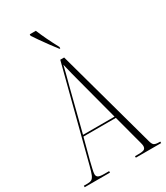

<svg xmlns="http://www.w3.org/2000/svg" viewBox="-227 -1024 965 1118"><g transform="rotate(-30 256.0 -465.5)"><path d="M-1 0V-10H24Q42 -10 52 -16Q62 -22 69.5 -40Q77 -58 86 -93L247 -714H273L456 -48Q462 -24 471.5 -17Q481 -10 506 -10H513V0H343V-10H365Q397 -10 406 -16.5Q415 -23 415 -38Q415 -46 410 -64Q405 -82 400 -101L358 -259H140L103 -119Q98 -98 92 -73Q86 -48 86 -37Q86 -23 96 -16.5Q106 -10 137 -10H169V0ZM143 -269H355L294 -500Q275 -571 265 -610Q255 -649 248 -680Q241 -652 235 -626.5Q229 -601 216 -555ZM275 -771Q257 -794 236 -822.5Q215 -851 196.5 -877.5Q178 -904 167 -921V-931H208Q222 -897 239.5 -860.5Q257 -824 280 -781V-771Z"/></g></svg>

Font: Noto Serif Display ExtraCondensed ExtraLight
Style: Regular
Weight: 200
Width: 2
Designer: Monotype Design Team
Foundry: Monotype Imaging Inc.
Version: Version 2.009